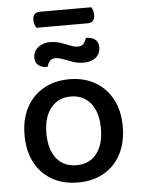

<svg xmlns="http://www.w3.org/2000/svg" viewBox="-57 -861 675 919"><g transform="rotate(-5 280.5 -401.0)"><path d="M517 -234Q517 -159 488 -103Q459 -47 406 -16.5Q353 14 281 14Q209 14 156 -16.5Q103 -47 74 -102.5Q45 -158 45 -234Q45 -310 74.5 -365.5Q104 -421 157.5 -451.5Q211 -482 281 -482Q352 -482 405 -451.5Q458 -421 487.5 -365.5Q517 -310 517 -234ZM281 -399Q221 -399 185.5 -355Q150 -311 150 -234Q150 -156 184.5 -112.5Q219 -69 281 -69Q343 -69 377.5 -113Q412 -157 412 -234Q412 -311 377 -355Q342 -399 281 -399ZM204 -667Q232 -667 255.5 -659Q279 -651 299.5 -642.5Q320 -634 336 -634Q355 -634 364.5 -645.5Q374 -657 378 -672H384Q405 -672 421.5 -660Q438 -648 438 -623Q438 -591 416 -573Q394 -555 359 -555Q330 -555 305.5 -563.5Q281 -572 261 -580Q241 -588 224 -588Q205 -588 196.5 -577Q188 -566 183 -550H178Q156 -550 140 -562.5Q124 -575 124 -599Q124 -621 135.5 -636Q147 -651 165.5 -659Q184 -667 204 -667ZM392 -741H146Q142 -748 138.5 -757.5Q135 -767 135 -778Q135 -799 144.5 -807.5Q154 -816 169 -816H417Q421 -810 424 -800Q427 -790 427 -780Q427 -759 418 -750Q409 -741 392 -741Z"/></g></svg>

Font: Baloo Bhaijaan 2 Medium
Style: Regular
Weight: 500
Designer: Sanskriti Dholi, Noopur Datye and Ek Type
Foundry: Ek Type
Version: Version 1.701